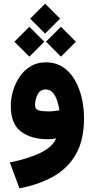

<svg xmlns="http://www.w3.org/2000/svg" viewBox="-20 -754 514 1041"><path d="M224.6 -733.9 305.7 -652.8 224.6 -571.8 143.6 -652.8ZM310.5 -608.9 391.6 -527.8 310.5 -446.8 229.5 -527.8ZM139.2 -608.9 220.2 -527.8 139.2 -446.8 58.1 -527.8ZM435.5 -113.3Q435.5 4.4 392.1 81.3Q348.6 158.2 269.8 202.6Q190.9 247.1 85.4 267.1L33.2 126.5Q130.4 107.9 197.8 75.4Q265.1 43 284.2 -3.4Q261.7 1 241.7 1Q148.4 1 93.5 -40.8Q38.6 -82.5 38.6 -179.7Q38.6 -219.2 50.5 -260.7Q62.5 -302.2 86.2 -337.4Q109.9 -372.6 145.5 -394.3Q181.2 -416 228 -416Q281.7 -416 320.8 -390.4Q359.9 -364.7 385.3 -321Q410.6 -277.3 423.1 -223.6Q435.5 -169.9 435.5 -113.3ZM238.8 -149.9Q259.8 -149.9 276.4 -152.1Q293 -154.3 302.2 -156.2Q299.3 -175.3 291.7 -201.9Q284.2 -228.5 268.8 -248.8Q253.4 -269 227.1 -269Q205.1 -269 192.6 -254.2Q180.2 -239.3 175 -219.7Q169.9 -200.2 169.9 -185.5Q169.9 -161.1 190.4 -155.5Q210.9 -149.9 238.8 -149.9Z"/></svg>

Font: Vazirmatn UI NL Black
Style: Regular
Weight: 900
Designer: Saber Rastikerdar
Foundry: Saber Rastikerdar
Version: Version 33.003